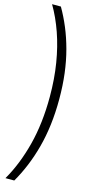

<svg xmlns="http://www.w3.org/2000/svg" viewBox="-171 -1000 602 1242"><g transform="rotate(15 130.0 -379.5)"><path d="M215 -380Q215 -290 205 -208.5Q195 -127 175.5 -54.5Q156 18 129.5 82Q103 146 70 203H11Q77 89 114.5 -56.5Q152 -202 152 -380Q152 -499 135 -603Q118 -707 86.5 -797Q55 -887 11 -962H70Q103 -905 129.5 -841.5Q156 -778 175.5 -705.5Q195 -633 205 -552Q215 -471 215 -380Z"/></g></svg>

Font: Matangi
Style: Regular
Weight: 400
Designer: Prashant Pant
Foundry: The Graphic Ant
Version: Version 3.002